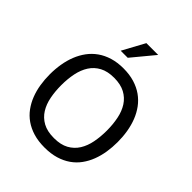

<svg xmlns="http://www.w3.org/2000/svg" viewBox="-253 -1069 1230 1230"><g transform="rotate(45 362.0 -454.5)"><path d="M362.3 12.7Q305.7 12.7 261 -0.7Q216.3 -14.2 182.1 -38.1Q147.9 -62 123.8 -95.2Q99.6 -128.4 84.2 -168Q68.8 -207.5 61.8 -252Q54.7 -296.4 54.7 -343.3Q54.7 -391.1 62.3 -436.5Q69.8 -481.9 85.7 -522Q101.6 -562 126.2 -595.5Q150.9 -628.9 185.1 -653.1Q219.2 -677.2 263.4 -690.7Q307.6 -704.1 362.3 -704.1Q417 -704.1 461.2 -690.7Q505.4 -677.2 539.6 -653.1Q573.7 -628.9 598.4 -595.5Q623 -562 638.7 -522Q654.3 -481.9 661.9 -436.5Q669.4 -391.1 669.4 -343.3Q669.4 -296.4 662.4 -252Q655.3 -207.5 640.1 -168Q625 -128.4 600.8 -95.2Q576.7 -62 542.5 -38.1Q508.3 -14.2 463.6 -0.7Q418.9 12.7 362.3 12.7ZM362.3 -72.8Q422.9 -72.8 462.6 -94.7Q502.4 -116.7 525.9 -154.3Q549.3 -191.9 558.8 -241.2Q568.4 -290.5 568.4 -345.7Q568.4 -402.8 558.3 -452.6Q548.3 -502.4 524.4 -539.6Q500.5 -576.7 460.9 -597.9Q421.4 -619.1 362.3 -619.1Q303.2 -619.1 263.7 -597.9Q224.1 -576.7 200.2 -539.6Q176.3 -502.4 166 -452.6Q155.8 -402.8 155.8 -345.7Q155.8 -290.5 165.3 -241.2Q174.8 -191.9 198.2 -154.3Q221.7 -116.7 261.5 -94.7Q301.3 -72.8 362.3 -72.8ZM269 -771 351.1 -921.9H458L333 -771Z"/></g></svg>

Font: Shanti
Style: Regular
Weight: 400
Designer: vernon adams
Foundry: vernon adams
Version: Version 1.000